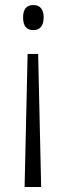

<svg xmlns="http://www.w3.org/2000/svg" viewBox="-20 -556 264 765"><path d="M154 -487C154 -519 139 -536 113 -536C84 -536 72 -517 72 -487C72 -453 85 -436 113 -436C139 -436 154 -453 154 -487ZM90 -341 78 189H144L132 -341Z"/></svg>

Font: Noto Sans Thai Cond Light
Style: Regular
Weight: 300
Width: 3
Designer: Monotype Design Team
Foundry: Monotype Imaging Inc.
Version: Version 2.002